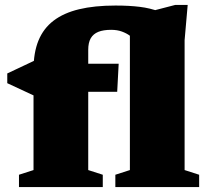

<svg xmlns="http://www.w3.org/2000/svg" viewBox="-20 -759 852 779"><path d="M338 -69 397 -50V0H57V-50L116 -69V-476Q116 -545.5 136.2 -594.8Q156.5 -644 197.5 -675.2Q238.5 -706.5 301 -721.5Q363.5 -736.5 448.5 -736.5Q505 -736.5 547.2 -731.2Q589.5 -726 625 -712.5L596.5 -714.5L691 -739H741.5L729 -596V-69L788 -50V0H448V-50L507 -69V-614Q493.5 -624 474.5 -631Q455.5 -638 431 -638Q399.5 -638 379 -629.8Q358.5 -621.5 348.2 -603.8Q338 -586 338 -557ZM461.5 -500.5 455.5 -386.5H218.5L116 -372L9.5 -421.5V-461L125 -515.5L239.5 -500.5Z"/></svg>

Font: Newsreader 9pt ExtraBold
Style: Regular
Weight: 800
Designer: Hugues Gentile
Foundry: Production Type
Version: Version 1.003